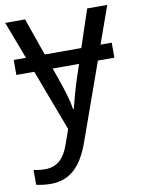

<svg xmlns="http://www.w3.org/2000/svg" viewBox="-87 -595 658 895"><g transform="rotate(-10 242.0 -148.0)"><path d="M484 -536H389L330 -359H157L95 -536H1L68 -359H10V-288H95L204 2L179 73C159 131 125 168 68 168C46 168 25 165 12 162V232C28 236 51 240 81 240C179 240 231 175 267 74L396 -288H474V-359H421ZM288 -232C270 -177 254 -118 246 -85H243C236 -129 221 -177 202 -231L182 -288H307Z"/></g></svg>

Font: Noto Sans Thai
Style: Regular
Weight: 400
Designer: Monotype Design Team
Foundry: Monotype Imaging Inc.
Version: Version 1.901